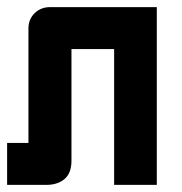

<svg xmlns="http://www.w3.org/2000/svg" viewBox="-20 -520 511 540"><path d="M301 -382H181V-68Q181 -33 161.5 -16.5Q142 0 110 0H0V-118H60V-440Q60 -466 77.5 -483Q95 -500 121 -500H421V0H301Z"/></svg>

Font: Tschichold
Style: Bold
Weight: 700
Designer: Peter Wiegel
Foundry: Peter Wiegel
Version: Version 1.000; ttfautohint (v1.3)